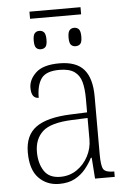

<svg xmlns="http://www.w3.org/2000/svg" viewBox="-56 -833 595 884"><g transform="rotate(-5 242.0 -391.0)"><path d="M114 -759V-792H350V-759ZM151 -615Q138 -615 130 -623.5Q122 -632 122 -657Q122 -682 130 -691Q138 -700 151 -700Q165 -700 173 -691Q181 -682 181 -657Q181 -632 173 -623.5Q165 -615 151 -615ZM312 -615Q299 -615 291 -623.5Q283 -632 283 -657Q283 -682 291 -691Q299 -700 312 -700Q326 -700 334 -691Q342 -682 342 -657Q342 -632 334 -623.5Q326 -615 312 -615ZM182 10Q125 10 87.5 -28.5Q50 -67 50 -147Q50 -226 101.5 -263Q153 -300 262 -304L338 -307V-371Q338 -416 329.5 -447.5Q321 -479 297 -496Q273 -513 228 -513Q166 -513 144 -482Q122 -451 122 -393Q88 -393 88 -442Q88 -480 121.5 -511.5Q155 -543 230 -543Q308 -543 343.5 -502Q379 -461 379 -377V-109Q379 -56 389 -40.5Q399 -25 435 -25H439V0H348L341 -97H337Q324 -71 304 -46.5Q284 -22 254.5 -6Q225 10 182 10ZM190 -22Q233 -22 266.5 -45Q300 -68 319 -104.5Q338 -141 338 -181V-281L265 -278Q167 -274 129.5 -239.5Q92 -205 92 -145Q92 -93 115 -57.5Q138 -22 190 -22Z"/></g></svg>

Font: Noto Serif SemiCondensed ExtraLight
Style: Regular
Weight: 200
Width: 4
Designer: Monotype Design Team
Foundry: Monotype Imaging Inc.
Version: Version 2.014